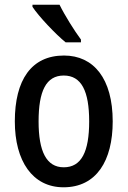

<svg xmlns="http://www.w3.org/2000/svg" viewBox="-20 -786 542 816"><path d="M233 -766H118V-757C144 -717 217 -640 259 -606H324V-618C297 -654 255 -721 233 -766ZM459 -270C459 -452 378 -550 252 -550C113 -550 43 -446 43 -270C43 -102 118 10 250 10C390 10 459 -103 459 -270ZM144 -270C144 -399 176 -465 251 -465C326 -465 359 -399 359 -270C359 -141 326 -75 251 -75C177 -75 144 -143 144 -270Z"/></svg>

Font: Noto Sans Sinhala UI Condensed Medium
Style: Regular
Weight: 500
Width: 3
Designer: Jelle Bosma - Monotype Design Team
Foundry: Monotype Imaging Inc.
Version: Version 2.006